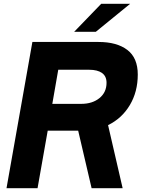

<svg xmlns="http://www.w3.org/2000/svg" viewBox="-20 -982 739 1002"><path d="M544 -329 620 0H458L388 -300H229L176 0H14L149 -763H494Q590 -763 644.5 -721.5Q699 -680 699 -593Q699 -503 657.5 -433.5Q616 -364 544 -329ZM284 -618 253 -440H404Q462 -440 499 -470Q536 -500 536 -550Q536 -584 512.5 -601Q489 -618 445 -618ZM480 -816H367L508 -962H659Z"/></svg>

Font: Open Sauce One ExtraBold Italic
Style: Regular
Weight: 800
Italic angle: -10°
Designer: Alfredo Marco Pradil
Foundry: Creative Sauce Fz LLC
Version: Version 1.477